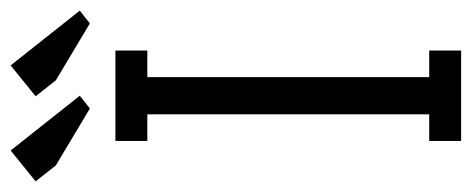

<svg xmlns="http://www.w3.org/2000/svg" viewBox="-289 -604 887 361"><g transform="rotate(-90 154.5 -423.5)"><path d="M240 0H70V-60H120V-590H70V-650H240V-590H190V-60H240ZM184 -762 154 -800 212 -847 315 -717 291 -698ZM24 -762 -6 -800 52 -847 155 -717 131 -698Z"/></g></svg>

Font: Unica One
Style: Regular
Weight: 400
Designer: Eduardo Rodriguez Tunni
Foundry: Eduardo Rodriguez Tunni
Version: Version 2.000; ttfautohint (v1.8.4.7-5d5b);gftools[0.9.23]